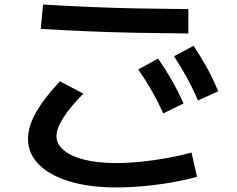

<svg xmlns="http://www.w3.org/2000/svg" viewBox="-20 -773 1040 843"><path d="M490 50Q373 50 285.5 23.5Q198 -3 150.5 -51Q103 -99 103 -163Q103 -217 137.5 -278.5Q172 -340 243 -416L346 -362Q288 -303 258 -256Q228 -209 228 -175Q228 -140 260.5 -113Q293 -86 352 -71.5Q411 -57 490 -57Q540 -57 600 -63Q660 -69 718.5 -80Q777 -91 821 -103L845 3Q801 16 739.5 27Q678 38 612.5 44Q547 50 490 50ZM807 -626Q693 -627 583.5 -629Q474 -631 368.5 -635.5Q263 -640 159 -646L169 -753Q270 -747 373.5 -742.5Q477 -738 585.5 -736Q694 -734 807 -733ZM697 -275Q674 -326 647.5 -372.5Q621 -419 587 -468L674 -516Q708 -467 735 -419.5Q762 -372 786 -319ZM849 -332Q827 -384 801.5 -430.5Q776 -477 744 -526L830 -572Q863 -522 889.5 -474Q916 -426 938 -372Z"/></svg>

Font: M PLUS 2 SemiBold
Style: Regular
Weight: 600
Designer: Coji Morishita
Foundry: UNDERFOREST DESIGN
Version: Version 1.001